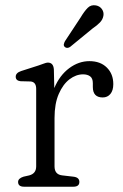

<svg xmlns="http://www.w3.org/2000/svg" viewBox="-20 -707 466 727"><path d="M184 -443.5 185.5 -373.5Q206 -422 242 -448.8Q278 -475.5 318.5 -475.5Q360 -475.5 384.5 -451.2Q409 -427 409 -388.5Q409 -364.5 398 -351.2Q387 -338 369 -338Q331.5 -338 331.5 -377.5V-392Q331.5 -410.5 321.2 -418Q311 -425.5 294.5 -425.5Q268 -425.5 243.2 -406.8Q218.5 -388 202.5 -351.2Q186.5 -314.5 186.5 -260.5V-77Q186.5 -46.5 215 -43L258 -38Q280.5 -35.5 280.5 -18Q280.5 0 257.5 0H71.5Q48.5 0 48.5 -18Q48.5 -31.5 69 -38L91 -43Q117 -50 117 -77V-370.5Q117 -396.5 96 -398.5L57 -399.5Q39.5 -402 39.5 -416.5Q39.5 -431 60 -438L125.5 -459Q136 -462.5 145.8 -466.2Q155.5 -470 161 -470Q182.5 -470 184 -443.5ZM285 -640.5Q299 -664 311.8 -677Q324.5 -690 343.5 -686.5Q358.5 -683.5 366.2 -672Q374 -660.5 371.5 -647Q369 -633 358.5 -622Q348 -611 331 -599.5L245 -529Q233 -522 225 -529.5Q220.5 -534 221.8 -539.8Q223 -545.5 226 -551Z"/></svg>

Font: Fraunces 9pt SuperSoft Light
Style: Regular
Weight: 300
Version: Version 1.000;[b76b70a41]